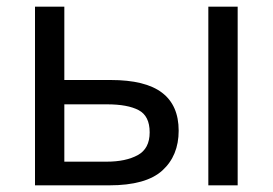

<svg xmlns="http://www.w3.org/2000/svg" viewBox="-20 -556 818 576"><path d="M85 0V-536H173V-316H312Q416 -316 466 -278Q516 -240 516 -164Q516 -89 467 -44.5Q418 0 308 0ZM605 0V-536H693V0ZM173 -71H300Q357 -71 393 -90.5Q429 -110 429 -159Q429 -208 396 -225.5Q363 -243 301 -243H173Z"/></svg>

Font: Noto Sans IKEA
Style: Regular
Weight: 400
Designer: Monotype Design Team
Foundry: Monotype Imaging Inc.
Version: Version 2.001